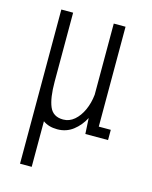

<svg xmlns="http://www.w3.org/2000/svg" viewBox="-107 -571 665 842"><g transform="rotate(15 225.0 -150.0)"><path d="M184 12Q145 12 119 -7V200H66V-500H119.5V-187Q119.5 -113 135.8 -74.5Q152 -36 198 -36Q226 -36 248.5 -55.2Q271 -74.5 285.5 -106.5Q300 -138.5 304 -177V-500H357.5V-46.5H412V0H309L305 -71.5Q286.5 -35.5 255.8 -11.8Q225 12 184 12Z"/></g></svg>

Font: Trispace Condensed ExtraLight
Style: Regular
Weight: 200
Width: 3
Designer: Tyler Finck
Foundry: Etcetera Type Company
Version: Version 1.210; ttfautohint (v1.8.3)